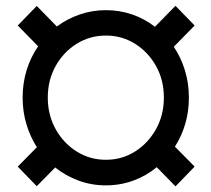

<svg xmlns="http://www.w3.org/2000/svg" viewBox="-20 -638 737 671"><path d="M59.1 -296.9Q59.1 -347.7 73.2 -393.3Q87.4 -439 113.3 -476.1L42 -548.8L108.4 -617.2L178.7 -545.4Q214.8 -572.3 258.5 -587.4Q302.2 -602.5 350.1 -602.5Q398.4 -602.5 442.1 -587.4Q485.8 -572.3 521.5 -544.4L593.3 -617.7L660.2 -548.8L587.4 -474.6Q612.3 -437.5 626.2 -392.3Q640.1 -347.2 640.1 -296.9Q640.1 -248.5 627.4 -205.1Q614.7 -161.6 591.3 -125.5L660.2 -55.7L593.3 13.2L527.8 -53.7Q491.2 -23.4 445.8 -6.8Q400.4 9.8 350.1 9.8Q299.8 9.8 254.6 -6.8Q209.5 -23.4 172.9 -52.7L108.4 12.7L42 -55.7L108.9 -123.5Q85.4 -160.2 72.3 -204.1Q59.1 -248 59.1 -296.9ZM147 -296.9Q147 -236.3 174.3 -187Q201.7 -137.7 247.8 -108.6Q293.9 -79.6 350.1 -79.6Q406.2 -79.6 452.1 -108.6Q498 -137.7 525.4 -187Q552.7 -236.3 552.7 -296.9Q552.7 -357.9 525.4 -407Q498 -456.1 452.1 -484.9Q406.2 -513.7 350.1 -513.7Q293.9 -513.7 247.8 -484.9Q201.7 -456.1 174.3 -407Q147 -357.9 147 -296.9Z"/></svg>

Font: Vazirmatn RD FD SemiBold
Style: Regular
Weight: 600
Designer: Saber Rastikerdar
Foundry: Saber Rastikerdar
Version: Version 33.003